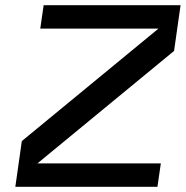

<svg xmlns="http://www.w3.org/2000/svg" viewBox="-20 -719 715 739"><path d="M124 -90H599L586 0H39L64 -176L590 -609H135L148 -699H675L650 -523Z"/></svg>

Font: Fivo Sans Modern Med
Style: Italic
Weight: 450
Designer: Alexander Slobzheninov
Foundry: Alexander Slobzheninov
Version: 1.0